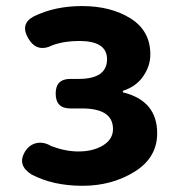

<svg xmlns="http://www.w3.org/2000/svg" viewBox="-20 -594 573 628"><path d="M494.1 -158.2Q494.1 -78.1 419.9 -32.2Q345.7 13.7 250 13.7Q153.3 13.7 83 -23.4Q35.2 -53.7 61.5 -97.7Q76.2 -121.1 99.6 -126Q123 -130.9 147.5 -116.2Q194.3 -98.6 236.3 -98.6Q285.2 -98.6 317.4 -118.7Q349.6 -138.7 349.6 -171.9Q349.6 -239.3 248 -239.3H210Q162.1 -239.3 162.1 -288.1Q162.1 -335.9 210 -335.9H237.3Q330.1 -335.9 330.1 -400.4Q330.1 -460 239.3 -460Q190.4 -460 152.3 -446.3Q100.6 -419.9 72.3 -468.8Q44.9 -515.6 89.8 -540Q159.2 -574.2 248 -574.2Q342.8 -574.2 407.2 -533.7Q471.7 -493.2 471.7 -416Q471.7 -377.9 448.2 -344.2Q424.8 -310.5 381.8 -296.9V-292Q494.1 -264.6 494.1 -158.2Z"/></svg>

Font: GenSenMaruGothic TW TTF Bold
Style: Regular
Weight: 700
Version: Version 1.301